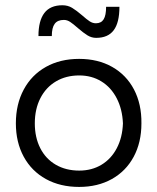

<svg xmlns="http://www.w3.org/2000/svg" viewBox="-20 -717 613 749"><path d="M288.6 12.2Q215.1 12.2 159.2 -18.5Q103.3 -49.3 72.6 -105.6Q41.9 -162 41.9 -235.8Q41.9 -310.5 72.6 -367.6Q103.3 -424.8 159.2 -456.1Q215.1 -487.3 288.6 -487.3Q362.1 -487.3 417.4 -456.1Q472.8 -424.8 502.7 -367.9Q532.6 -310.9 531.7 -235.7Q531.7 -161.5 501.5 -105.4Q471.3 -49.3 416.2 -18.5Q361.2 12.2 288.6 12.2ZM289.1 -51.5Q338 -51.5 375.9 -74.3Q413.8 -97.1 435.7 -139Q457.6 -180.9 459.6 -235.7Q457.2 -291.6 435.1 -334Q413 -376.5 375.2 -399.6Q337.5 -422.7 289.1 -422.7Q237.7 -422.7 198.5 -399.6Q159.3 -376.5 137.6 -334.1Q115.8 -291.7 115.8 -235.7Q115.8 -180.9 137.1 -139Q158.4 -97.1 197.8 -74.3Q237.2 -51.5 289.1 -51.5ZM355.1 -569.3Q337 -569.3 321.2 -579.1Q305.3 -588.9 284.1 -607.3Q265.9 -623.4 254 -631.3Q242.1 -639.3 229.2 -639.3Q204.6 -639.3 193.4 -624.1Q182.1 -609 182.1 -576.2H130Q130 -636 153 -666.3Q176 -696.5 223.6 -696.5Q244.4 -696.5 261.2 -686.5Q278 -676.4 300.7 -656.9Q318.1 -641.4 329.8 -633.8Q341.4 -626.2 354.1 -626.2Q374.8 -626.2 384.3 -641.6Q393.9 -657 393.9 -690.4H445.9Q445.9 -628.8 423.6 -599.1Q401.4 -569.3 355.1 -569.3Z"/></svg>

Font: DavidDev Light
Style: Regular
Weight: 300
Designer: David.dev
Foundry: David.dev
Version: Version 1.001;FEAKit 1.0